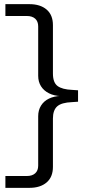

<svg xmlns="http://www.w3.org/2000/svg" viewBox="-20 -725 456 925"><path d="M6 180V123H109Q135 123 149.5 110Q164 97 164 73V-165Q164 -194 177.5 -216Q191 -238 216 -250Q241 -262 274 -263V-262Q241 -263 216 -275.5Q191 -288 177.5 -309.5Q164 -331 164 -360V-598Q164 -622 149.5 -635Q135 -648 109 -648H6V-705H122Q174 -705 204.5 -679Q235 -653 235 -604V-371Q235 -327 257.5 -310.5Q280 -294 327 -292L356 -290V-235L327 -233Q276 -231 255.5 -212.5Q235 -194 235 -154V79Q235 128 204.5 154Q174 180 122 180Z"/></svg>

Font: Nunito Sans 10pt Expanded Light
Style: Regular
Weight: 300
Width: 7
Designer: Vernon Adams
Foundry: Vernon Adams
Version: Version 3.101;gftools[0.9.27]